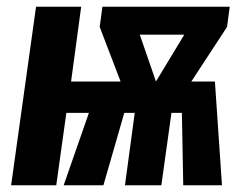

<svg xmlns="http://www.w3.org/2000/svg" viewBox="-20 -550 737 570"><path d="M662 -530 654 -470 548 -308H618L639 0H524L520 -215H489L459 0H351L380 -215H349L287 0H169L244 -215H177L147 0H13L87 -530H221L191 -308H338L276 -470L284 -530ZM395 -447 443 -308 527 -447Z"/></svg>

Font: Fira Sans Extra Condensed SemiBold
Style: Italic
Weight: 600
Width: 3
Italic angle: -8°
Designer: Carrois Corporate & Edenspiekermann AG
Foundry: Carrois Corporate GbR & Edenspiekermann AG
Version: Version 4.203